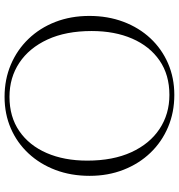

<svg xmlns="http://www.w3.org/2000/svg" viewBox="8 -762 765 820"><g transform="rotate(90 390.0 -352.5)"><path d="M386 -715Q460.5 -715 523.5 -688.2Q586.5 -661.5 633 -613Q679.5 -564.5 705.5 -498.2Q731.5 -432 731.5 -353.5Q731.5 -274 706.5 -207.8Q681.5 -141.5 636 -92.5Q590.5 -43.5 529 -16.8Q467.5 10 394 10Q319.5 10 256.5 -16.8Q193.5 -43.5 146.8 -92Q100 -140.5 74.2 -206.8Q48.5 -273 48.5 -352Q48.5 -431 73.5 -497.5Q98.5 -564 144 -612.8Q189.5 -661.5 251.2 -688.2Q313 -715 386 -715ZM394 -11Q479.5 -11 540.5 -53Q601.5 -95 634 -169.8Q666.5 -244.5 666.5 -343Q666.5 -453 630.5 -531.5Q594.5 -610 531 -652Q467.5 -694 386 -694Q300 -694 239 -652Q178 -610 145.5 -535.2Q113 -460.5 113 -362Q113 -252 149.2 -173.5Q185.5 -95 248.8 -53Q312 -11 394 -11Z"/></g></svg>

Font: Newsreader 60pt Light
Style: Regular
Weight: 300
Designer: Hugues Gentile
Foundry: Production Type
Version: Version 1.003